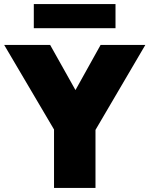

<svg xmlns="http://www.w3.org/2000/svg" viewBox="-32 -920 731 940"><path d="M232.5 0V-286L-11.5 -700H213.5L337.5 -479L460.5 -700H679.5L435.5 -284V0ZM133.5 -782V-900H533.5V-782Z"/></svg>

Font: Geologica Black
Style: Regular
Weight: 900
Designer: Sindre Bremnes, Frode Helland
Foundry: Monokrom Skriftforlag AS
Version: Version 1.010;gftools[0.9.28]